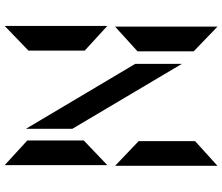

<svg xmlns="http://www.w3.org/2000/svg" viewBox="-86 -766 971 840"><g transform="rotate(-90 400.0 -346.5)"><path d="M97 -363V-812L205 -713V-466ZM706 -812V-363L598 -462V-708ZM94 -329 202 -226V21L94 119ZM703 119 595 15V-231L703 -329ZM256 -516V-719L540 -241V-37Z"/></g></svg>

Font: Digital Numbers
Style: Regular
Weight: 400
Version: Version 001.102